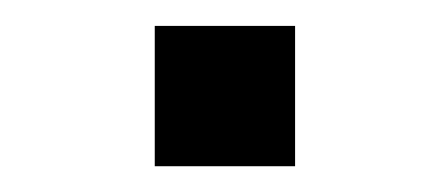

<svg xmlns="http://www.w3.org/2000/svg" viewBox="-20 -462 346 149"><path d="M100.1 -333V-441.9H209V-333Z"/></svg>

Font: Saysettha OT
Style: Regular
Weight: 400
Designer: John M. Durdin and Silvain Dupertuis
Foundry: Lao Script for Windows
Version: Version 2.000